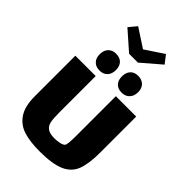

<svg xmlns="http://www.w3.org/2000/svg" viewBox="-286 -1083 1200 1200"><g transform="rotate(45 314.0 -483.5)"><path d="M583 -570V-251Q583 -152 561.5 -96.5Q540 -41 481 -15Q422 11 309 11Q226 11 169 -6.5Q112 -24 78.5 -73Q45 -122 45 -211V-570H225V-249Q225 -196 230.5 -168.5Q236 -141 256 -126.5Q276 -112 317 -112Q342 -112 364 -117Q386 -122 394 -132Q403 -144 403 -219V-570ZM217 -611Q184 -611 165 -630.5Q146 -650 146 -684Q146 -719 165 -739Q184 -759 217 -759Q251 -759 269.5 -739.5Q288 -720 288 -686Q288 -651 269 -631Q250 -611 217 -611ZM412 -611Q379 -611 360.5 -630.5Q342 -650 342 -684Q342 -719 360.5 -739Q379 -759 412 -759Q445 -759 464.5 -739.5Q484 -720 484 -686Q484 -652 464.5 -631.5Q445 -611 412 -611ZM479 -925 352 -816H274L149 -926L192 -978L316 -897L438 -978Z"/></g></svg>

Font: Lalezar
Style: Regular
Weight: 400
Designer: Borna Izadpanah
Foundry: Borna Izadpanah
Version: Version 1.003